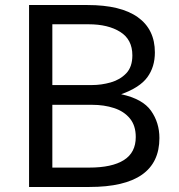

<svg xmlns="http://www.w3.org/2000/svg" viewBox="-20 -743 710 763"><path d="M95.5 0V-723H328Q460 -723 527.8 -674.5Q595.5 -626 595.5 -534.5Q595.5 -477 565.5 -436Q535.5 -395 461.5 -368.5Q547 -350 580.2 -302.8Q613.5 -255.5 613.5 -194.5Q613.5 0 335.5 0ZM188 -405H345.5Q383 -405 420 -415.5Q457 -426 481.5 -451.5Q506 -477 506 -523Q506 -586 457.8 -616.2Q409.5 -646.5 332.5 -646.5H188ZM188 -77H334.5Q425 -77 472.2 -106.8Q519.5 -136.5 519.5 -198.5Q519.5 -244 496.2 -272.2Q473 -300.5 433.5 -313.5Q394 -326.5 345.5 -326.5H188Z"/></svg>

Font: Public Sans
Style: Regular
Weight: 400
Designer: The Public Sans project authors (U.S. Web Design System). Libre Franklin designed by Pablo Impallari and Rodrigo Fuenzal
Version: Version 1.008; ttfautohint (v1.8.1) -l 8 -r 50 -G 200 -x 14 